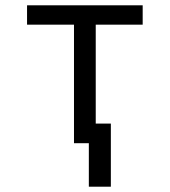

<svg xmlns="http://www.w3.org/2000/svg" viewBox="-20 -540 640 724"><path d="M315 164V0H259V-447H82V-520H518V-447H341V-74H398V164Z"/></svg>

Font: Nova
Style: Regular
Weight: 400
Monospace: yes
Designer: Belleve Invis
Foundry: Belleve Invis
Version: Version 24.1.4; ttfautohint (v1.8.4)